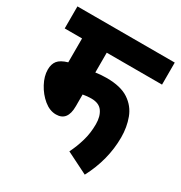

<svg xmlns="http://www.w3.org/2000/svg" viewBox="-146 -728 769 815"><g transform="rotate(30 238.5 -320.5)"><path d="M206 -514V-417Q234 -421 260 -421Q329 -421 368 -395Q407 -369 423 -326Q439 -283 439 -233Q439 -123 384 -19L278 -72Q295 -106 306.5 -145Q318 -184 318 -228Q318 -266 301.5 -289.5Q285 -313 247 -313Q227 -313 206 -309V-251Q206 -179 150 -179Q119 -179 90.5 -202.5Q62 -226 43.5 -260.5Q25 -295 25 -327Q25 -354 38 -370.5Q51 -387 85 -397V-514H0V-622H477V-514Z"/></g></svg>

Font: Noto Sans Devanagari UI ExtraCondensed
Style: Bold
Weight: 700
Width: 2
Designer: Jelle Bosma - Monotype Design Team
Foundry: Monotype Imaging Inc.
Version: Version 2.004